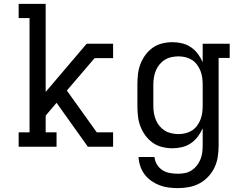

<svg xmlns="http://www.w3.org/2000/svg" viewBox="-20 -755 1240 988"><path d="M76 0V-74H132V-662H76V-735H215V-282L426 -530H562V-456H467L324 -289L478 -74H562V0H432L400 -45L271 -226L215 -160V-74H271V0Z M896 213Q872 213 848 210Q824 207 801.5 198.5Q779 190 759 176Q739 162 724.5 143Q710 124 702 100.5Q694 77 693 53H775Q777 74 788 92Q799 110 816.5 121Q834 132 855 135.5Q876 139 896 139Q914 139 932 135.5Q950 132 965.5 122Q981 112 992.5 97.5Q1004 83 1011 66Q1018 49 1020.5 31Q1023 13 1023 -5V-95Q1013 -72 998 -52Q983 -32 962.5 -18Q942 -4 917 2Q892 8 867 8Q841 8 814.5 1.5Q788 -5 766 -20.5Q744 -36 728 -58Q712 -80 702.5 -105Q693 -130 690 -156.5Q687 -183 687 -210V-320Q687 -347 690 -373.5Q693 -400 702.5 -425Q712 -450 728 -472Q744 -494 766 -509.5Q788 -525 814.5 -531.5Q841 -538 867 -538Q892 -538 917 -532Q942 -526 962.5 -512Q983 -498 998 -478Q1013 -458 1023 -435V-530H1162V-457H1105V-5Q1105 24 1100.5 52.5Q1096 81 1084 106.5Q1072 132 1052 153.5Q1032 175 1007 188.5Q982 202 953.5 207.5Q925 213 896 213ZM899 -65Q917 -65 935 -69.5Q953 -74 968 -83.5Q983 -93 994 -108Q1005 -123 1011.5 -139.5Q1018 -156 1020.5 -174Q1023 -192 1023 -210V-320Q1023 -338 1020.5 -356Q1018 -374 1011.5 -390.5Q1005 -407 994 -422Q983 -437 968 -446.5Q953 -456 935 -460.5Q917 -465 899 -465Q881 -465 862.5 -461Q844 -457 828.5 -447.5Q813 -438 801 -423.5Q789 -409 782 -392Q775 -375 772 -356.5Q769 -338 769 -320V-210Q769 -192 772 -173.5Q775 -155 782 -138Q789 -121 801 -106.5Q813 -92 828.5 -82.5Q844 -73 862.5 -69Q881 -65 899 -65Z"/></svg>

Font: Iosevka Slab Extended
Style: Regular
Weight: 400
Width: 7
Monospace: yes
Designer: Belleve Invis
Foundry: Belleve Invis
Version: Version 11.1.1; ttfautohint (v1.8.3)